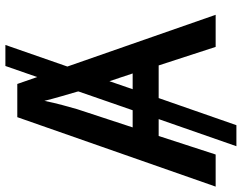

<svg xmlns="http://www.w3.org/2000/svg" viewBox="-110 -690 875 694"><g transform="rotate(-90 327.0 -342.5)"><path d="M434 -536 512 -760H436L396 -645L371 -717H251L0 0H116L183 -206H244L146 75H222L320 -206H438L505 0H621ZM214 -300 280 -501C288 -529 301 -574 310 -619C318 -585 336 -525 343 -501L344 -496L276 -300ZM352 -300 381 -384 409 -300Z"/></g></svg>

Font: Noto Sans Thai Medium
Style: Regular
Weight: 500
Designer: Monotype Design Team
Foundry: Monotype Imaging Inc.
Version: Version 1.901